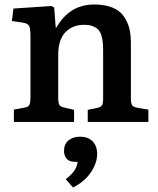

<svg xmlns="http://www.w3.org/2000/svg" viewBox="-20 -545 706 858"><path d="M42 0V-55.2L89.8 -64Q107.4 -67.4 111.8 -77.4Q116.2 -87.4 116.2 -111.8V-381.8Q116.2 -417 110.4 -428.7Q104.5 -440.4 82 -443.8L33.2 -451.2L40 -506.8L210 -518.1L222.2 -511.2L229 -421.9H231.9Q291 -524.9 400.9 -524.9Q448.2 -524.9 481.4 -511.5Q514.6 -498 532.2 -473.4Q549.8 -448.7 557.4 -419.9Q564.9 -391.1 564.9 -354V-104Q564.9 -83 570.6 -74.7Q576.2 -66.4 596.2 -63L643.1 -55.2V0H372.1V-54.2L411.1 -62Q429.7 -65.4 435.3 -74Q440.9 -82.5 440.9 -104V-314Q440.9 -337.9 439.5 -354Q438 -370.1 433.1 -386.5Q428.2 -402.8 419.2 -412.4Q410.2 -421.9 394.3 -428Q378.4 -434.1 356 -434.1Q303.7 -434.1 272 -400.6Q240.2 -367.2 240.2 -300.8V-107.9Q240.2 -85.9 244.9 -77.1Q249.5 -68.4 265.1 -64.9L311 -54.2V0ZM306.2 293 273.9 255.9Q300.3 234.9 312.3 217.3Q324.2 199.7 327.1 178.2H315.9Q290 178.2 278.1 164.8Q266.1 151.4 266.1 128.9Q266.1 99.1 286.1 82.5Q306.2 65.9 337.9 65.9Q373.5 65.9 393.8 86.7Q414.1 107.4 414.1 143.1Q414.1 183.1 386.5 224.6Q358.9 266.1 306.2 293Z"/></svg>

Font: Literata Book SemiBold
Style: Regular
Weight: 600
Designer: Latin by Veronika Burian and Jose Scaglione. Greek by Irene Vlachou. Cyrillic by Vera Evstafieva
Foundry: TypeTogether
Version: Version 2.003;PS 002.003;hotconv 1.0.88;makeotf.lib2.5.64775